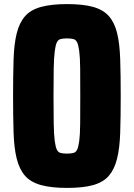

<svg xmlns="http://www.w3.org/2000/svg" viewBox="-20 -837 655 940"><path d="M309 -85Q326 -85 338.5 -88Q351 -91 357.5 -104Q364 -117 368 -147Q372 -177 372.5 -231Q373 -285 373 -367Q373 -449 372.5 -502Q372 -555 368 -586Q364 -617 357.5 -630Q351 -643 338.5 -646Q326 -649 309 -649Q290 -649 277.5 -646Q265 -643 258.5 -630Q252 -617 248 -586Q244 -555 243 -502Q242 -449 242 -367Q242 -285 243 -231Q244 -177 248 -147Q252 -117 258.5 -104Q265 -91 277.5 -88Q290 -85 309 -85ZM309 83Q231 83 180.5 69Q130 55 102.5 23.5Q75 -8 62 -59.5Q49 -111 46.5 -187.5Q44 -264 44 -367Q44 -470 46.5 -546.5Q49 -623 62 -674.5Q75 -726 102.5 -757.5Q130 -789 180.5 -803Q231 -817 309 -817Q387 -817 436.5 -803Q486 -789 513.5 -757.5Q541 -726 553.5 -674.5Q566 -623 568.5 -546.5Q571 -470 571 -367Q571 -264 568.5 -187.5Q566 -111 553 -59.5Q540 -8 513 23.5Q486 55 436.5 69Q387 83 309 83Z"/></svg>

Font: Farlight84_Sys_V01
Style: Bold
Weight: 700
Designer: Monotype Design Team, Nadine Chahine and Nizar Qandah
Foundry: Monotype Imaging Inc.
Version: Version 2.004;October 31, 2024;FontCreator 14.0.0.2814 64-bi